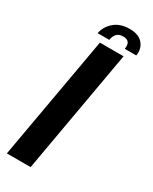

<svg xmlns="http://www.w3.org/2000/svg" viewBox="-194 -727 616 773"><g transform="rotate(30 114.5 -341.0)"><path d="M-13 0 88.5 -573.5H198.5L97.5 0ZM165.5 -681.5Q208 -681.5 227.5 -658Q247 -634.5 241 -602H187.5Q194.5 -642 158.5 -642Q138.5 -642 128.5 -631.5Q118.5 -621 115.5 -602H61.5Q67.5 -634.5 94.5 -658Q121.5 -681.5 165.5 -681.5Z"/></g></svg>

Font: Anybody Medium
Style: Italic
Weight: 500
Italic angle: -10°
Designer: Tyler Finck
Foundry: Etcetera Type Company
Version: Version 1.010; ttfautohint (v1.8.3) -l 8 -r 50 -G 200 -x 14 